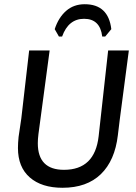

<svg xmlns="http://www.w3.org/2000/svg" viewBox="-20 -881 646 909"><path d="M259 -708 239 -743Q257 -798 293 -829.5Q329 -861 381 -861Q493 -861 507 -743L478 -708H464Q454 -792 378 -792Q304 -792 274 -708ZM590 -642 547 -315 538 -241Q524 -121 457.5 -56.5Q391 8 276 8Q177 8 121 -41Q65 -90 65 -180Q65 -204 68 -233L81 -321L118 -642H215L162 -246Q159 -222 159 -203Q159 -77 283 -77Q429 -77 447 -236L492 -642Z"/></svg>

Font: Alegreya Sans Medium
Style: Italic
Weight: 500
Italic angle: -7°
Designer: Juan Pablo del Peral
Foundry: Huerta Tipografica
Version: Version 2.007